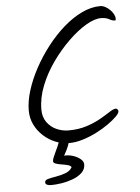

<svg xmlns="http://www.w3.org/2000/svg" viewBox="-59 -748 707 972"><g transform="rotate(-5 294.5 -261.5)"><path d="M560 -633Q560 -626 559 -624.5Q558 -623 555 -623Q542 -623 526.5 -632Q511 -641 485 -641Q453 -641 409.5 -615.5Q366 -590 320 -545.5Q274 -501 234 -445Q194 -389 169.5 -327.5Q145 -266 145 -206Q145 -168 164 -141.5Q183 -115 212.5 -102Q242 -89 273 -89Q325 -89 366 -102.5Q407 -116 437.5 -133.5Q468 -151 488.5 -164.5Q509 -178 521 -178Q525 -178 529 -173.5Q533 -169 533 -164Q533 -154 516.5 -137.5Q500 -121 472.5 -101.5Q445 -82 410.5 -64.5Q376 -47 340 -36Q304 -25 271 -25Q235 -25 201.5 -38.5Q168 -52 140.5 -77Q113 -102 97 -135Q81 -168 81 -207Q81 -254 98 -308.5Q115 -363 145 -418.5Q175 -474 214.5 -525Q254 -576 299.5 -616Q345 -656 393 -679Q441 -702 487 -702Q500 -702 513 -695Q526 -688 536.5 -677.5Q547 -667 553.5 -655Q560 -643 560 -633ZM270 -40Q270 -32 265.5 -18.5Q261 -5 252.5 12Q244 29 232 49L207 40Q215 38 226.5 37Q238 36 248 36Q269 36 289.5 43.5Q310 51 323.5 63Q337 75 337 89Q337 114 318.5 131.5Q300 149 271.5 159.5Q243 170 213.5 174.5Q184 179 162 179Q148 179 140 175Q132 171 132 162Q132 151 149 146.5Q166 142 190.5 138Q215 134 238 125.5Q261 117 272 98Q269 90 254.5 86Q240 82 223 79.5Q206 77 193.5 72.5Q181 68 181 60Q181 53 185 42.5Q189 32 195.5 18.5Q202 5 209 -10.5Q216 -26 221 -42Q225 -55 233 -59Q241 -63 248 -63Q260 -63 265 -57Q270 -51 270 -40Z"/></g></svg>

Font: Kalam Variable Light
Style: Regular
Weight: 300
Designer: Lipi Raval, Jonny Pinhorn
Foundry: Indian Type Foundry
Version: Version 3.000